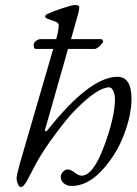

<svg xmlns="http://www.w3.org/2000/svg" viewBox="-20 -727 544 765"><path d="M122 -532Q117 -532 115 -540Q113 -548 115 -553Q117 -560 125.5 -565.5Q134 -571 141 -571H204Q217 -620 213 -632Q211 -638 185.5 -646.5Q160 -655 160 -659Q160 -667 166 -670Q189 -681 228 -694Q267 -707 279 -707Q296 -707 296 -697Q296 -692 292 -674L263 -571H382Q387 -571 389.5 -566.5Q392 -562 389 -557Q370 -532 356 -532H251L160 -212Q158 -205 161.5 -204Q165 -203 169 -208Q338 -421 448 -421Q504 -421 504 -333Q504 -270 474 -190.5Q444 -111 386.5 -48.5Q329 14 265 14Q247 14 234.5 3.5Q222 -7 222 -23Q222 -33 231 -42.5Q240 -52 249 -52Q261 -52 277.5 -39.5Q294 -27 305 -27Q351 -27 394.5 -144Q438 -261 438 -332Q438 -350 431.5 -364.5Q425 -379 415 -379Q370 -379 283 -292Q254 -264 203.5 -196.5Q153 -129 125 -78Q117 -63 107 -44Q97 -25 92.5 -16Q88 -7 82 2Q76 11 72 14.5Q68 18 63 18Q56 18 51 6Q46 -6 46 -16Q46 -29 59 -75L192 -532Z"/></svg>

Font: EB Garamond 12
Style: Italic
Weight: 400
Italic angle: -17°
Version: Version 0.016; ttfautohint (v1.8.4)